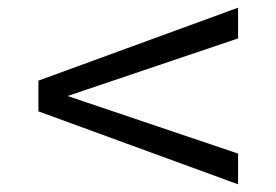

<svg xmlns="http://www.w3.org/2000/svg" viewBox="-20 -560 720 500"><path d="M80 -270 600 -80V-160L156 -310L600 -460V-540L80 -350Z"/></svg>

Font: Gully Light
Style: Regular
Weight: 300
Designer: jaikishan Patel
Foundry: MagicType
Version: Version 1.000;Glyphs 3.2 (3242)